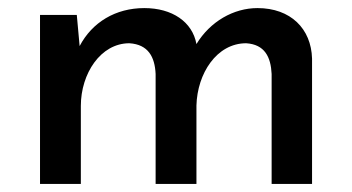

<svg xmlns="http://www.w3.org/2000/svg" viewBox="-20 -455 871 475"><path d="M170 -418H79V0H180V-193C180 -273 229 -348 300 -348C347 -345 363 -314 365 -272V0H466V-194C468 -273 516 -348 589 -348C635 -345 650 -314 652 -272V0H752V-310C750 -384 699 -435 617 -435C558 -435 500 -402 466 -346C456 -401 406 -435 337 -435C266 -435 208 -400 177 -341Z"/></svg>

Font: Reem Kufi
Style: Regular
Weight: 400
Designer: Khaled Hosny
Version: Version 0.007